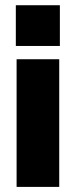

<svg xmlns="http://www.w3.org/2000/svg" viewBox="-20 -732 296 752"><path d="M42 -711.5H214.5V-552H42ZM45 -500H212V0H45Z"/></svg>

Font: Overused Grotesk ExtraBold
Style: Regular
Weight: 800
Version: Version 0.004